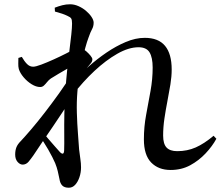

<svg xmlns="http://www.w3.org/2000/svg" viewBox="-20 -822 1040 898"><path d="M778 -27Q721 -27 687 -62Q653 -97 653 -170Q653 -229 663.5 -285Q674 -341 684 -396.5Q694 -452 694 -506Q694 -553 679.5 -577Q665 -601 628 -601Q582 -601 528.5 -570.5Q475 -540 421.5 -490Q368 -440 322 -380L325 -446Q355 -476 394.5 -511Q434 -546 478 -576Q522 -606 568 -625.5Q614 -645 657 -645Q721 -645 752 -607.5Q783 -570 783 -497Q783 -464 777 -427Q771 -390 763 -349Q755 -308 749 -267.5Q743 -227 743 -188Q743 -149 759 -132Q775 -115 809 -115Q856 -115 895.5 -132.5Q935 -150 979 -187L992 -173Q973 -138 941.5 -104.5Q910 -71 869.5 -49Q829 -27 778 -27ZM87 -52Q73 -52 62 -65Q51 -78 51 -99Q51 -118 56.5 -132.5Q62 -147 77 -162Q95 -181 125 -216Q155 -251 189 -295Q223 -339 256 -385Q289 -431 314 -473L317 -366Q297 -335 274.5 -300.5Q252 -266 228 -231Q204 -196 180.5 -161.5Q157 -127 136 -95Q124 -78 113.5 -65.5Q103 -53 87 -52ZM302 56Q281 56 271 45.5Q261 35 258 15Q254 -5 250 -22Q246 -39 238 -59Q233 -71 224.5 -87.5Q216 -104 205.5 -122.5Q195 -141 183.5 -158.5Q172 -176 161 -191L174 -212Q186 -196 203 -176Q220 -156 236.5 -137.5Q253 -119 261 -110Q279 -93 280 -119Q281 -147 280.5 -192.5Q280 -238 281 -292Q282 -346 286 -397Q289 -445 294 -493Q299 -541 304.5 -584Q310 -627 313.5 -660.5Q317 -694 317 -712Q317 -729 313 -735.5Q309 -742 295 -748Q285 -753 270.5 -758Q256 -763 237 -768L236 -786Q254 -793 271.5 -797.5Q289 -802 308 -802Q327 -802 346.5 -793.5Q366 -785 382 -771.5Q398 -758 408 -743Q418 -728 418 -716Q418 -699 410.5 -685.5Q403 -672 394 -646Q387 -628 379 -598.5Q371 -569 363.5 -533Q356 -497 350 -460.5Q344 -424 342 -393Q338 -345 339.5 -294Q341 -243 344.5 -198.5Q348 -154 350 -123Q353 -97 356 -77.5Q359 -58 359 -39Q359 -15 351.5 7Q344 29 331.5 42.5Q319 56 302 56ZM168 -415Q149 -415 128 -428Q107 -441 90.5 -460.5Q74 -480 68 -499Q65 -511 65.5 -525Q66 -539 66 -551L82 -556Q94 -535 106.5 -522.5Q119 -510 135 -510Q147 -510 173.5 -520Q200 -530 231 -544Q262 -558 288.5 -571.5Q315 -585 328 -592Q339 -598 346.5 -599Q354 -600 362 -596Q372 -592 383.5 -582Q395 -572 403.5 -561.5Q412 -551 412 -545Q412 -535 405.5 -527Q399 -519 389 -507Q373 -489 357 -466.5Q341 -444 325 -421L329 -481Q333 -489 338 -502.5Q343 -516 346 -526Q326 -518 301.5 -504.5Q277 -491 255 -477.5Q233 -464 218 -455Q208 -448 200.5 -438.5Q193 -429 185.5 -422Q178 -415 168 -415Z"/></svg>

Font: Noto Serif SC ExtraLight SemiBold
Style: Regular
Weight: 600
Version: Version 2.002-H1;hotconv 1.1.0;makeotfexe 2.6.0